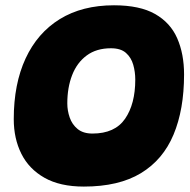

<svg xmlns="http://www.w3.org/2000/svg" viewBox="-20 -680 717 726"><path d="M297 25.5Q207 25.5 148.2 -7.8Q89.5 -41 60.8 -98.5Q32 -156 32 -229.5Q32 -362.5 76.8 -459Q121.5 -555.5 206.2 -607.8Q291 -660 411 -660Q508.5 -660 566.5 -627Q624.5 -594 650.2 -535Q676 -476 676 -398.5Q676 -266 636.2 -171Q596.5 -76 512.8 -25.2Q429 25.5 297 25.5ZM329.5 -175Q414.5 -175 453 -231Q491.5 -287 491.5 -379Q491.5 -408 483.8 -435.2Q476 -462.5 456.2 -480Q436.5 -497.5 399.5 -497.5Q344.5 -497.5 307.8 -470.2Q271 -443 252.8 -396Q234.5 -349 234.5 -289Q234.5 -262 243.5 -235.8Q252.5 -209.5 273.5 -192.2Q294.5 -175 329.5 -175Z"/></svg>

Font: Grandstander Black
Style: Italic
Weight: 900
Italic angle: -15°
Designer: Tyler Finck
Foundry: Etcetera Type Co
Version: Version 1.200; ttfautohint (v1.8.3)